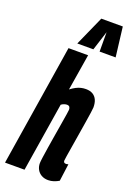

<svg xmlns="http://www.w3.org/2000/svg" viewBox="-196 -1026 750 1099"><g transform="rotate(20 178.5 -476.5)"><path d="M298.8 -127.2Q298.8 -119.4 302.6 -115.9Q306.4 -112.4 314.4 -112.4Q317 -112.4 320.7 -113Q324.4 -113.6 328.2 -115.2L314 -9.6Q299.8 -1 283.4 4.5Q267 10 249.6 10Q225.6 10 208.2 -0.1Q190.8 -10.2 181.6 -27.3Q172.4 -44.4 172.4 -64.8Q172.4 -74.8 176.2 -102Q180 -129.2 185.9 -166.7Q191.8 -204.2 198.6 -244.8Q205.4 -285.4 211.3 -321.2Q217.2 -357 221 -381Q224.8 -405 224.8 -409.6Q224.8 -420 220.2 -426.4Q215.6 -432.8 203.4 -432.8Q199 -432.8 193 -431.4Q187 -430 181.2 -427.3Q175.4 -424.6 170 -420.4L102.8 0H-16L101.4 -740H220.8L184.8 -518.8Q201.4 -531.4 216.3 -539.2Q231.2 -547 245.9 -550.5Q260.6 -554 275.8 -554Q301.6 -554 318.3 -543.8Q335 -533.6 343.3 -515.1Q351.6 -496.6 351.6 -469.6Q351.6 -462.6 347.8 -436.2Q344 -409.8 337.9 -372.1Q331.8 -334.4 325.2 -293.6Q318.6 -252.8 312.5 -216Q306.4 -179.2 302.6 -155.1Q298.8 -131 298.8 -127.2ZM139.5 -782.3 220.1 -962.8H351L373 -782.3H275.4L275 -900.2L237.4 -782.3Z"/></g></svg>

Font: Georama ExtraCondensed Thin
Style: Italic
Weight: 100
Width: 2
Italic angle: -9°
Designer: Jean-Baptiste Levee
Foundry: Production Type
Version: Version 1.001